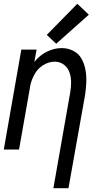

<svg xmlns="http://www.w3.org/2000/svg" viewBox="-24 -793 544 1018"><path d="M259 205 348 -301Q353 -329 353 -356.5Q353 -384 344.5 -409Q336 -434 315 -450Q294 -466 266 -466Q233 -466 202.5 -446Q172 -426 157 -395Q142 -367 136 -337L135 -331V-329L77 0H-4L89 -530H170L158 -464Q163 -469 167 -475Q194 -505 230 -521.5Q266 -538 304 -538Q337 -538 365.5 -523Q394 -508 409 -480.5Q424 -453 429.5 -421Q435 -389 433.5 -355.5Q432 -322 427 -289L339 205ZM274 -561 224 -608 386 -773 447 -715Z"/></svg>

Font: Iosevka SS08
Style: Italic
Weight: 400
Italic angle: -10°
Monospace: yes
Designer: Belleve Invis
Foundry: Belleve Invis
Version: 2.1.0; ttfautohint (v1.8.2)